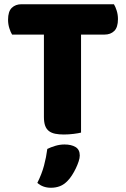

<svg xmlns="http://www.w3.org/2000/svg" viewBox="-20 -629 596 905"><path d="M37 -466Q30 -477 24 -496Q18 -515 18 -536Q18 -575 35.5 -592Q53 -609 81 -609H517Q524 -598 530 -579Q536 -560 536 -539Q536 -500 518.5 -483Q501 -466 473 -466H362V-4Q351 -1 327.5 2Q304 5 281 5Q258 5 240.5 1.5Q223 -2 211 -11Q199 -20 193 -36Q187 -52 187 -78V-466ZM299 223Q282 241 262.5 248.5Q243 256 220 256Q182 256 156 233Q177 191 187.5 151.5Q198 112 203 73Q219 65 240.5 58.5Q262 52 284 52Q316 52 336 64Q356 76 356 104Q356 116 350.5 132.5Q345 149 337 165.5Q329 182 319 197.5Q309 213 299 223Z"/></svg>

Font: Baloo Tammudu
Style: Regular
Weight: 400
Designer: Omkar Shende and Ek Type
Foundry: Ek Type
Version: Version 1.443;PS 1.000;hotconv 16.6.51;makeotf.lib2.5.65220;